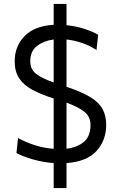

<svg xmlns="http://www.w3.org/2000/svg" viewBox="-20 -823 602 980"><path d="M254 137V9.5Q197.5 5 145.2 -10.2Q93 -25.5 64 -42L72 -118.5Q113.5 -96 159.2 -81.5Q205 -67 254 -63.5V-320.5Q190.5 -340.5 146 -364.2Q101.5 -388 78.2 -422.8Q55 -457.5 55 -510.5Q55 -586.5 105.2 -638.5Q155.5 -690.5 254 -696.5V-803H319.5V-694.5Q368.5 -689.5 412 -675.2Q455.5 -661 481 -645.5L472.5 -567.5Q437.5 -591 397.2 -604.2Q357 -617.5 319.5 -621.5V-380Q396 -354.5 440.2 -327.8Q484.5 -301 503.2 -267Q522 -233 522 -185Q522 -107.5 473.2 -53Q424.5 1.5 319.5 9.5V137ZM134.5 -511Q134.5 -470 163.2 -447Q192 -424 254 -402V-621.5Q205 -615.5 169.8 -589Q134.5 -562.5 134.5 -511ZM442 -185Q442 -228.5 409.8 -253.2Q377.5 -278 319.5 -299V-64Q373.5 -70 407.8 -98.5Q442 -127 442 -185Z"/></svg>

Font: Heraclito
Style: Regular
Weight: 400
Designer: Kostas Bartsokas (font) & Cristiano Sobral (main changes)
Foundry: Kostas Bartsokas (font) & Cristiano Sobral (main changes)
Version: Version 1.00;July 8, 2020;FontCreator 13.0.0.2655 64-bit